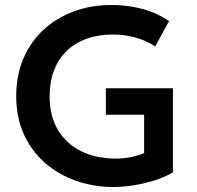

<svg xmlns="http://www.w3.org/2000/svg" viewBox="-20 -735 792 770"><path d="M437 15Q354.5 15 283.2 -10.5Q212 -36 158.5 -83.5Q105 -131 75 -198.2Q45 -265.5 45 -349Q45 -432.5 73.8 -500Q102.5 -567.5 154.5 -615.5Q206.5 -663.5 276 -689.2Q345.5 -715 427 -715Q464.5 -715 504 -709Q543.5 -703 582.8 -689Q622 -675 658 -650.5L602.5 -549Q565 -573 522 -584.8Q479 -596.5 432.5 -596.5Q374 -596.5 327 -579.5Q280 -562.5 247 -530.2Q214 -498 196.5 -452.2Q179 -406.5 179 -349Q179 -268.5 213.2 -212.5Q247.5 -156.5 307.2 -127.8Q367 -99 444 -99Q479.5 -99 509 -105.8Q538.5 -112.5 558 -121V-275H404.5V-381H673.5V-44Q644.5 -26 602.8 -12.5Q561 1 516.8 8Q472.5 15 437 15Z"/></svg>

Font: Geologica Medium
Style: Regular
Weight: 500
Designer: Sindre Bremnes, Frode Helland
Foundry: Monokrom Skriftforlag AS
Version: Version 1.010;gftools[0.9.28]